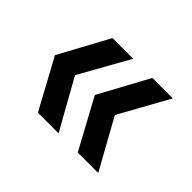

<svg xmlns="http://www.w3.org/2000/svg" viewBox="-83 -614 637 637"><g transform="rotate(45 235.5 -295.0)"><path d="M325 -120 230 -295 325 -470H421L324 -295L421 -120ZM138 -120 43 -295 138 -470H235L137 -295L235 -120Z"/></g></svg>

Font: DM Sans 17pt Medium
Style: Regular
Weight: 500
Version: Version 4.004;gftools[0.9.30]